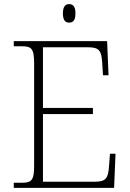

<svg xmlns="http://www.w3.org/2000/svg" viewBox="-20 -914 633 934"><path d="M316 -804C335 -804 347 -814 347 -849C347 -883 335 -894 316 -894C299 -894 286 -883 286 -849C286 -814 299 -804 316 -804ZM47 0H535L542 -166H515L510 -102C506 -49 496 -30 442 -30H189V-359H432V-389H189V-684H410C464 -684 473 -665 477 -612L481 -548H508L501 -714H47V-689H84C133 -689 146 -679 146 -605V-108C146 -35 133 -25 84 -25H47Z"/></svg>

Font: Noto Serif Ethiopic ExtraLight
Style: Regular
Weight: 200
Designer: Monotype Design Team
Foundry: Monotype Imaging Inc.
Version: Version 2.102